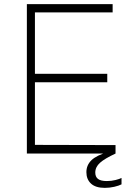

<svg xmlns="http://www.w3.org/2000/svg" viewBox="-20 -743 649 929"><path d="M110 -723H525V-683H149V-386H499V-345H149V-42L539 -41V0H110ZM506 -9 539 0Q487 24 464 44.5Q441 65 441 92Q441 112.5 454.2 122.8Q467.5 133 497 133Q519 133 539 128Q559 123 568 118V149Q555.5 155.5 533 160.8Q510.5 166 487 166Q442.5 166 420.2 145.2Q398 124.5 398 90Q398 56 422.5 32.2Q447 8.5 506 -9Z"/></svg>

Font: Public Sans VF
Style: Regular
Weight: 400
Designer: Pablo Impallari, Rodrigo Fuenzalida (Modified by Dan O. Williams and USWDS)
Version: Version 1.003